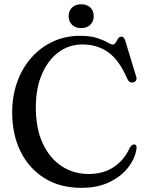

<svg xmlns="http://www.w3.org/2000/svg" viewBox="-20 -886 704 922"><path d="M636 -176.5Q631 -130 598.5 -85.8Q566 -41.5 508.2 -12.8Q450.5 16 370.5 16Q268 16 193.5 -30.5Q119 -77 78.8 -158.5Q38.5 -240 38.5 -346Q38.5 -425.5 62.8 -492.8Q87 -560 131 -609.5Q175 -659 234.5 -686.5Q294 -714 363.5 -714Q414 -714 446 -703.5Q478 -693 495.8 -682.5Q513.5 -672 521.5 -672Q530 -672 535.5 -681.5Q541 -691 547 -700.5Q553 -710 562.5 -710Q576 -710 582 -689L634.5 -516.5Q637.5 -507 633 -499.2Q628.5 -491.5 618.5 -490Q600 -487.5 591.5 -507Q552.5 -597.5 499.8 -635Q447 -672.5 376 -672.5Q311 -672.5 260.5 -634.8Q210 -597 181 -529.2Q152 -461.5 152 -371Q152 -269 185.2 -197.5Q218.5 -126 275.8 -88.2Q333 -50.5 406 -50.5Q476 -50.5 526.2 -83.8Q576.5 -117 604 -178Q615.5 -194.5 626 -192.5Q636.5 -190.5 636 -176.5ZM370 -751Q342.5 -751 326 -767Q309.5 -783 309.5 -808.5Q309.5 -834 326 -849.8Q342.5 -865.5 370 -865.5Q397.5 -865.5 413.8 -849.8Q430 -834 430 -808.5Q430 -783.5 413.8 -767.2Q397.5 -751 370 -751Z"/></svg>

Font: Fraunces 72pt S050
Style: Regular
Weight: 400
Version: Version 1.000; ttfautohint (v1.8.3)